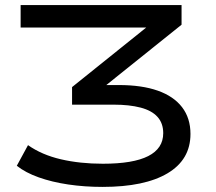

<svg xmlns="http://www.w3.org/2000/svg" viewBox="-20 -725 850 754"><path d="M383 9Q312 9 248 -0.5Q184 -10 132 -28.5Q80 -47 46 -74L90 -155Q144 -117 219 -99.5Q294 -82 384 -82Q503 -82 562 -112Q621 -142 621 -202Q621 -241 598.5 -266Q576 -291 532 -302.5Q488 -314 427 -314H263V-383L598 -652L600 -617H61V-705H693V-628L360 -361L357 -391H447Q537 -391 599.5 -369Q662 -347 695 -304Q728 -261 728 -199Q728 -98 638 -44.5Q548 9 383 9Z"/></svg>

Font: Nunito Sans 10pt Expanded Medium
Style: Regular
Weight: 500
Width: 7
Designer: Vernon Adams
Foundry: Vernon Adams
Version: Version 3.101;gftools[0.9.27]